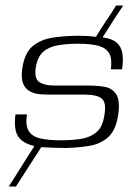

<svg xmlns="http://www.w3.org/2000/svg" viewBox="-20 -595 489 698"><path d="M12 83Q24 64 41.5 36.5Q59 9 76 -18.5Q93 -46 105 -64Q76 -71 59 -84.5Q42 -98 37 -121Q32 -144 36 -179Q47 -179 57 -179Q67 -179 78 -179Q72 -140 84 -119.5Q96 -99 125.5 -92Q155 -85 200 -85Q237 -85 271 -89.5Q305 -94 329.5 -113.5Q354 -133 360 -180Q367 -223 349.5 -237Q332 -251 288 -251Q257 -251 226.5 -251Q196 -251 164 -251Q146 -251 125.5 -252.5Q105 -254 88.5 -263Q72 -272 64 -291.5Q56 -311 61 -346Q69 -402 98 -426.5Q127 -451 170.5 -458Q214 -465 267 -465Q284 -465 299.5 -464Q315 -463 329 -461Q346 -490 365.5 -518.5Q385 -547 402 -575H428Q409 -547 390 -517.5Q371 -488 353 -459Q386 -455 403 -441Q420 -427 424.5 -403Q429 -379 424 -343Q414 -343 404 -343Q394 -343 383 -343Q388 -379 378 -399Q368 -419 341 -427.5Q314 -436 264 -436Q224 -436 191 -430.5Q158 -425 137 -406.5Q116 -388 110 -349Q104 -309 123 -296.5Q142 -284 178 -284Q209 -284 239.5 -284Q270 -284 301 -284Q333 -284 360 -279.5Q387 -275 402 -253Q417 -231 410 -180Q402 -123 374.5 -97.5Q347 -72 306 -65Q265 -58 218 -57Q194 -57 172 -58Q150 -59 130 -60L38 83Z"/></svg>

Font: Genos Thin Light
Style: Italic
Weight: 300
Italic angle: -8°
Version: Version 1.010